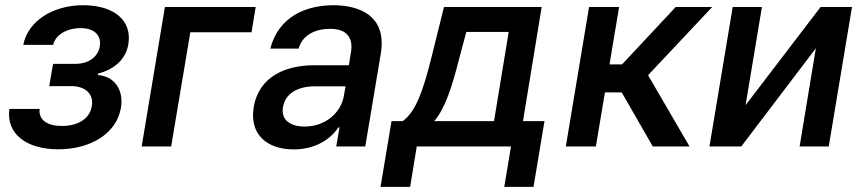

<svg xmlns="http://www.w3.org/2000/svg" viewBox="-20 -573 3376 751"><path d="M134.9 -147H16.7C3.2 -48.7 84.5 11 207.7 11C334.9 11 436.4 -51.1 453.1 -151.6C464.8 -223.7 425.8 -275.2 362.6 -279.5L364 -285.2C426.1 -301.5 472.3 -340.2 481.9 -399.9C497.5 -490.4 429 -552.6 305 -552.6C186.8 -552.6 88.8 -490.4 71 -397.4H187.9C196.4 -436.1 241.1 -463.1 295.1 -463.1C349.8 -463.1 377.1 -434.3 370.4 -391.7C363.6 -352.3 329.5 -323.2 273.4 -323.2H187.5L172.6 -236.2H258.5C315.3 -236.2 347.3 -204.2 339.1 -157.7C330.6 -104.8 280.2 -80.3 221.9 -80.3C164.8 -80.3 130 -104 134.9 -147Z M980.1 -545.5H625L534.1 0H649.5L724.4 -446.7H963.8Z M1128.9 11.4C1217 11.4 1275.2 -31.6 1303.6 -74.6H1307.9L1295.1 0H1408.7L1469.5 -363.6C1494.7 -515.3 1379.6 -552.6 1284.4 -552.6C1177.9 -552.6 1069.2 -508.2 1037.3 -382.8H1148.1C1161.2 -430.8 1205.3 -460.2 1272 -460.2C1335.9 -460.2 1361.9 -426.1 1353 -369.7L1344.5 -317.8H1209.9C1100.9 -317.8 993.3 -277 972.3 -153.4C954.9 -46.5 1025.2 11.4 1128.9 11.4ZM1087 -154.1C1095.2 -207.4 1145.2 -235.4 1212 -235.4H1331.7L1324.6 -196C1312.9 -132.8 1254.3 -78.1 1171.5 -78.1C1114.3 -78.1 1078.5 -104.4 1087 -154.1Z M1468.4 158H1584.2L1610.1 0H1978.7L1952.4 158H2066.8L2109.7 -99.1H2025.6L2098.7 -545.5H1716.6L1667.6 -348.4C1635.3 -218.4 1606.9 -137.4 1555.4 -99.1H1511.4ZM1678.3 -99.1C1721.6 -149.5 1748.2 -233.3 1777.3 -348.4L1804 -448.2H1969.8L1912.3 -99.1Z M2193.2 0H2310.7L2346.2 -211.6H2411.9L2533.4 0H2677.2L2514.9 -278.8L2765.6 -545.5H2622.9L2413 -321H2364L2401.6 -545.5H2284.1Z M2896.3 -161.6 2960.2 -545.5H2845.9L2755 0H2879.3L3171.2 -384.2L3107.6 0H3221.6L3312.5 -545.5H3189.6Z"/></svg>

Font: Magic Ui Pro Semi Bold
Style: Italic
Weight: 600
Italic angle: -9.39999°
Designer: Stefan Endress, Andreas Faust
Version: Version 1.000;FEAKit 1.0